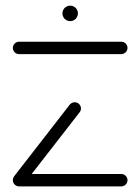

<svg xmlns="http://www.w3.org/2000/svg" viewBox="-20 -666 501 686"><path d="M435.6 -22.2Q435.6 -16.3 432.6 -11.1Q429.6 -5.9 424.4 -3Q419.3 0 413.3 0H48.1Q42.2 0 37 -3Q31.9 -5.9 28.9 -11.1Q25.9 -16.3 25.9 -22.2Q25.9 -28.1 28.9 -33.3Q31.9 -38.5 37 -41.5Q42.2 -44.4 48.1 -44.4H413.3Q419.3 -44.4 424.4 -41.5Q429.6 -38.5 432.6 -33.3Q435.6 -28.1 435.6 -22.2ZM48.9 -1.5Q43 -1.5 37.8 -4.4Q32.6 -7.4 29.6 -12.6Q26.7 -17.8 26.7 -23.7Q26.7 -31.5 31.5 -37.4L229.6 -292.6Q233 -296.3 237.4 -298.5Q241.9 -300.7 247 -300.7Q253 -300.7 258.1 -297.8Q263.3 -294.8 266.3 -289.6Q269.3 -284.4 269.3 -278.5Q269.3 -270.7 264.4 -264.8L66.3 -9.6Q63 -5.9 58.5 -3.7Q54.1 -1.5 48.9 -1.5ZM435.6 -494.8Q435.6 -488.9 432.6 -483.7Q429.6 -478.5 424.4 -475.6Q419.3 -472.6 413.3 -472.6H48.1Q42.2 -472.6 37 -475.6Q31.9 -478.5 28.9 -483.7Q25.9 -488.9 25.9 -494.8Q25.9 -500.7 28.9 -505.9Q31.9 -511.1 37 -514.1Q42.2 -517 48.1 -517H413.3Q419.3 -517 424.4 -514.1Q429.6 -511.1 432.6 -505.9Q435.6 -500.7 435.6 -494.8ZM203 -618.1Q203 -625.6 206.7 -632Q210.4 -638.5 216.9 -642.2Q223.3 -645.9 230.7 -645.9Q238.1 -645.9 244.6 -642.2Q251.1 -638.5 254.8 -632Q258.5 -625.6 258.5 -618.1Q258.5 -610.7 254.8 -604.3Q251.1 -597.8 244.6 -594.1Q238.1 -590.4 230.7 -590.4Q223.3 -590.4 216.9 -594.1Q210.4 -597.8 206.7 -604.3Q203 -610.7 203 -618.1Z"/></svg>

Font: 26F Galaxy Sans
Style: Regular
Weight: 400
Designer: C₂₉H₂₅N₃O₅
Version: Version 1.100;FEAKit 1.0